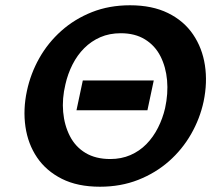

<svg xmlns="http://www.w3.org/2000/svg" viewBox="-20 -693 823 728"><path d="M359 15Q274 15 214.5 -15Q155 -45 120.5 -96Q86 -147 76.5 -212.5Q67 -278 82 -348Q96 -414 129 -472.5Q162 -531 212.5 -576Q263 -621 328.5 -647Q394 -673 473 -673Q557 -673 617 -643.5Q677 -614 712 -562.5Q747 -511 757 -445.5Q767 -380 752 -308Q738 -243 704.5 -184.5Q671 -126 620.5 -81.5Q570 -37 504 -11Q438 15 359 15ZM398 -90Q440 -90 474.5 -105Q509 -120 535 -146.5Q561 -173 579 -208.5Q597 -244 606 -283Q618 -338 613.5 -388.5Q609 -439 588.5 -479.5Q568 -520 530 -543.5Q492 -567 438 -567Q395 -567 360.5 -552Q326 -537 299.5 -510.5Q273 -484 255 -448.5Q237 -413 228 -373Q215 -319 219.5 -268.5Q224 -218 245 -177Q266 -136 304.5 -113Q343 -90 398 -90ZM270 -275 294 -388H563L539 -275Z"/></svg>

Font: Ysabeau Infant ExtraBold
Style: Italic
Weight: 800
Italic angle: -12°
Designer: Christian Thalmann (Catharsis Fonts)
Version: Version 2.001;gftools[0.9.30]; featfreeze: ss01,ss02,lnum